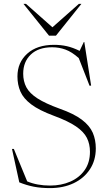

<svg xmlns="http://www.w3.org/2000/svg" viewBox="-20 -955 559 985"><path d="M471.5 -194Q471.5 -132.5 441.2 -86.5Q411 -40.5 358 -15.2Q305 10 236.5 10Q190.5 10 153.2 2.8Q116 -4.5 79 -19.5L41.5 -191H51L119.5 -24.5Q170.5 -3 237 -3Q294 -3 340.5 -23.2Q387 -43.5 414.2 -82.2Q441.5 -121 441.5 -176.5Q441.5 -216 425.8 -247.5Q410 -279 369.8 -306.5Q329.5 -334 255 -361.5Q181 -389 140.8 -419.2Q100.5 -449.5 85 -484.8Q69.5 -520 69.5 -563Q69.5 -634.5 119.8 -679.8Q170 -725 257.5 -725Q292.5 -725 323.2 -718Q354 -711 388.5 -694L410 -739.5H412.5L447.5 -516L439.5 -515L384 -657Q349 -688.5 316.2 -700.5Q283.5 -712.5 247.5 -712.5Q177 -712.5 138 -675.2Q99 -638 99 -577Q99 -538 115.2 -507.2Q131.5 -476.5 172.2 -450.2Q213 -424 286 -397.5Q359.5 -371.5 399.8 -341Q440 -310.5 455.8 -274.2Q471.5 -238 471.5 -194ZM397.5 -935 267 -772H231.5L100.5 -935H113.5L249 -815L384.5 -935Z"/></svg>

Font: Newsreader 72pt ExtraLight
Style: Regular
Weight: 275
Designer: Hugues Gentile
Foundry: Production Type
Version: Version 1.003; ttfautohint (v1.8.3)